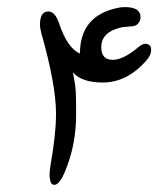

<svg xmlns="http://www.w3.org/2000/svg" viewBox="-20 -515 443 537"><path d="M263.2 -382.8Q263.2 -347.7 295.4 -347.7Q324.7 -347.7 366.7 -382.8Q377.9 -392.6 387.2 -392.6Q389.6 -392.6 392.1 -391.6Q402.8 -388.7 402.8 -375.5Q402.8 -360.4 387.7 -343.8Q334 -284.2 267.6 -284.2Q208 -284.2 183.6 -313Q190.4 -283.2 191.9 -258.8Q192.4 -253.4 192.6 -239Q192.9 -224.6 192.9 -201.2V-195.8Q192.9 -151.9 185.1 -111.8Q177.2 -71.8 161.6 -34.7Q146 2 131.8 2Q118.7 2 118.7 -27.8Q118.7 -33.2 119.4 -39.1Q120.1 -44.9 121.1 -51.8Q128.9 -96.2 132.8 -132.1Q136.7 -168 136.7 -196.8Q136.7 -277.3 95.7 -421.9Q91.8 -436 91.8 -446.3Q91.8 -482.9 115.2 -482.9Q134.3 -482.9 145.5 -449.2Q168 -380.9 203.6 -365.2Q203.6 -471.7 310.5 -493.2Q318.8 -495.1 329.6 -495.1Q373 -495.1 373 -467.3Q373 -462.9 371.6 -458.5Q366.7 -444.3 353 -441.9L322.3 -439Q263.2 -426.8 263.2 -382.8Z"/></svg>

Font: DimaLove
Style: regular
Weight: 400
Designer: R.Balvardi
Foundry: Dima Software Group
Version: Version 1.00;May 4, 2019;FontCreator 11.5.0.2427 64-bit